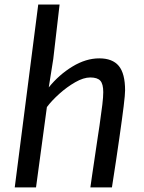

<svg xmlns="http://www.w3.org/2000/svg" viewBox="-20 -819 630 839"><path d="M137.4 0H44.4L147.1 -799.3H240.4L212.8 -561.5L193.1 -437.1Q237.7 -492.4 296.5 -528.2Q355.4 -564 413.9 -564Q471.7 -564 499.2 -530.8Q526.6 -497.6 526.6 -424.1Q526.6 -415.4 525.1 -398.2Q523.6 -381.1 520.4 -354.9Q517.1 -328.7 512.4 -293.6Q507.6 -258.6 501.3 -214.3Q494.9 -170.1 487 -116.6Q479 -63.1 469.1 0H374.9Q378.3 -25 382.6 -53.9Q386.9 -82.8 391.4 -113Q395.8 -143.1 400.1 -172Q404.4 -200.9 408.1 -225.9Q411.9 -250.9 414.7 -269.1Q422.9 -326.8 427.1 -361Q431.2 -395.3 431.2 -416.3Q431.2 -452.2 418.3 -466.4Q405.5 -480.5 374.4 -480.5Q345 -480.5 308.7 -459.7Q272.4 -438.9 239 -408.9Q205.6 -378.8 184.9 -351.1Z"/></svg>

Font: Merriweather Sans Variable Regular
Style: Italic
Weight: 300
Italic angle: -8°
Designer: Eben Sorkin
Foundry: Eben Sorkin
Version: Version 2.001